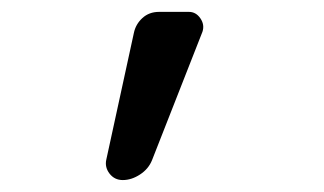

<svg xmlns="http://www.w3.org/2000/svg" viewBox="-20 -805 540 320"><path d="M184.6 -504.9Q170.9 -504.9 162.6 -515.6Q154.3 -526.4 157.2 -539.1L203.1 -750Q206.1 -764.6 217.3 -774.9Q228.5 -785.2 245.1 -785.2H294.9Q306.6 -785.2 314 -774.4Q321.3 -763.7 317.4 -752L233.4 -538.1Q227.5 -523.4 213.4 -514.2Q199.2 -504.9 184.6 -504.9Z"/></svg>

Font: Rounded-L Mgen+ 2m regular
Style: Regular
Weight: 400
Designer: [Source Han Sans]
Ryoko NISHIZUKA  (kana & ideographs); Paul D. Hunt (Latin, Greek & Cyrillic); Wenlong ZHANG  (bopomofo
Version: Version 1.059.20150602